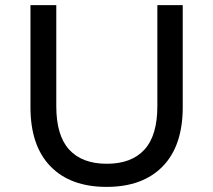

<svg xmlns="http://www.w3.org/2000/svg" viewBox="-20 -720 831 748"><path d="M98.7 -302.4V-700H199.3V-306Q199.3 -192 249.6 -137Q300 -82 396.1 -82Q492.3 -82 542.6 -137Q593 -192 593 -306V-700H691.9V-302.4Q691.9 -152.1 614 -72Q536.1 8.1 395.3 8.1Q254.4 8.1 176.6 -72Q98.7 -152.1 98.7 -302.4Z"/></svg>

Font: iiserrat Thin
Style: Regular
Weight: 100
Designer: Akira Ohta
Foundry: Akira Ohta
Version: Version 1.200;Glyphs 3.3.1 (3343)